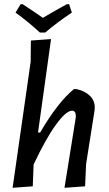

<svg xmlns="http://www.w3.org/2000/svg" viewBox="-20 -890 519 914"><path d="M309 -870 322 -830Q258 -788 195 -735H170Q110 -790 54 -830L78 -870H88Q171 -815 184 -805Q205 -818 246 -841Q287 -864 298 -870ZM343 -466Q383 -458 407.5 -434.5Q432 -411 431 -376L430 -363L390 -110L385 -3L287 4L340 -326L341 -337Q341 -363 323 -363Q295 -363 247 -297.5Q199 -232 140 -107L136 -3L40 4L126 -596L127 -697L223 -704L161 -259H171Q255 -403 332 -466Z"/></svg>

Font: Alegreya Sans SC Medium
Style: Italic
Weight: 500
Italic angle: -7°
Designer: Juan Pablo del Peral
Foundry: Huerta Tipografica
Version: Version 2.007